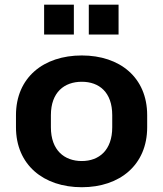

<svg xmlns="http://www.w3.org/2000/svg" viewBox="-20 -785 692 816"><path d="M327.6 10.7C489.7 10.7 605.5 -84.5 605.5 -244.1V-295.4C605.5 -455.6 489.7 -549.3 327.6 -549.3C165 -549.3 47.9 -455.6 47.9 -295.4V-244.1C47.9 -84.5 165 10.7 327.6 10.7ZM327.6 -100.6C253.4 -100.6 196.3 -146.5 196.3 -244.1V-295.4C196.3 -393.1 253.4 -437.5 327.6 -437.5C401.4 -437.5 457 -393.1 457 -295.4V-244.1C457 -147 401.4 -100.6 327.6 -100.6ZM293.9 -638.2V-765.1H167.5V-638.2ZM483.9 -638.2V-765.1H357.4V-638.2Z"/></svg>

Font: Winston
Style: Bold
Weight: 700
Designer: Vernon Adams, Kim Jin-seong, David Berlow, Cristiano Sobral
Foundry: The Winston Project Authors
Version: Version 3.004